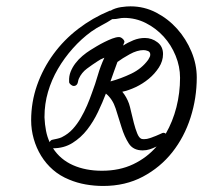

<svg xmlns="http://www.w3.org/2000/svg" viewBox="-20 -663 652 617"><path d="M612.3 -414.1Q612.3 -347.7 592.3 -285.2Q572.3 -222.7 533.7 -173.8Q495.1 -125 439 -95.2Q382.8 -65.4 311.5 -65.4Q283.2 -65.4 255.4 -70.3Q227.5 -75.2 202.1 -85.9Q172.9 -97.7 150.4 -117.2Q127.9 -136.7 112.3 -162.1Q96.7 -187.5 88.4 -216.8Q80.1 -246.1 80.1 -276.4Q80.1 -335 99.1 -389.2Q118.2 -443.4 151.9 -489.3Q185.5 -535.2 231.4 -570.3Q277.3 -605.5 331.1 -627.9Q332 -628.9 335.9 -628.9Q341.8 -632.8 350.6 -635.7Q359.4 -638.7 368.7 -640.1Q377.9 -641.6 386.2 -642.1Q394.5 -642.6 399.4 -642.6Q443.4 -642.6 481.9 -622.6Q520.5 -602.5 549.3 -570.3Q578.1 -538.1 595.2 -497.1Q612.3 -456.1 612.3 -414.1ZM462.9 -487.3Q462.9 -496.1 455.6 -499Q448.2 -502 441.4 -502Q420.9 -502 397 -488.8Q373 -475.6 357.4 -463.9Q351.6 -448.2 346.2 -433.1Q340.8 -418 335 -401.4Q368.2 -410.2 401.9 -426.3Q435.5 -442.4 456.1 -470.7Q458 -474.6 460.4 -478.5Q462.9 -482.4 462.9 -487.3ZM558.6 -413.1Q558.6 -449.2 544.4 -483.9Q530.3 -518.6 505.9 -545.4Q481.4 -572.3 448.7 -588.9Q416 -605.5 378.9 -605.5Q370.1 -605.5 361.3 -603.5Q352.5 -601.6 344.7 -601.6H342.8H340.8Q324.2 -590.8 307.1 -582Q290 -573.2 273.4 -561.5Q241.2 -538.1 213.9 -507.3Q186.5 -476.6 166 -441.4Q145.5 -406.2 134.3 -367.7Q123 -329.1 123 -288.1V-285.2Q124 -262.7 127.9 -242.7Q131.8 -222.7 139.6 -206.1Q142.6 -212.9 148.4 -213.9Q156.2 -215.8 164.1 -217.3Q171.9 -218.8 179.7 -222.7Q199.2 -232.4 213.9 -248.5Q228.5 -264.6 239.7 -284.2Q251 -303.7 259.8 -324.2Q268.6 -344.7 275.4 -364.3Q286.1 -392.6 294.4 -421.4Q302.7 -450.2 315.4 -477.5Q302.7 -472.7 293 -465.8Q276.4 -455.1 259.3 -442.4Q242.2 -429.7 233.4 -410.2Q231.4 -405.3 231 -401.9Q230.5 -398.4 228.5 -393.6Q224.6 -386.7 216.8 -386.7Q212.9 -386.7 208 -390.6Q203.1 -394.5 202.1 -398.4V-396.5V-401.4Q201.2 -418 207 -432.6Q212.9 -447.3 222.7 -460Q232.4 -472.7 245.1 -483.4Q257.8 -494.1 270.5 -502Q278.3 -506.8 290.5 -514.2Q302.7 -521.5 315.4 -527.8Q328.1 -534.2 340.8 -539.1Q353.5 -543.9 362.3 -543.9Q368.2 -543.9 374 -538.6Q379.9 -533.2 379.9 -528.3Q379.9 -527.3 377.9 -522.9Q376 -518.6 376 -516.6Q390.6 -526.4 408.7 -533.7Q426.8 -541 445.3 -541Q467.8 -541 485.8 -527.3Q503.9 -513.7 503.9 -489.3Q503.9 -466.8 490.7 -446.3Q477.5 -425.8 458 -409.7Q438.5 -393.6 415.5 -382.8Q392.6 -372.1 373 -368.2Q386.7 -351.6 394.5 -330.1Q397.5 -321.3 401.4 -303.7Q405.3 -286.1 410.2 -267.6Q415 -249 420.9 -234.4Q426.8 -219.7 434.6 -216.8Q437.5 -215.8 443.4 -215.8Q452.1 -215.8 461.9 -219.2Q471.7 -222.7 480.5 -226.1Q489.3 -229.5 496.1 -232.9Q502.9 -236.3 504.9 -236.3Q509.8 -236.3 512.7 -233.4Q535.2 -272.5 546.9 -318.4Q558.6 -364.3 558.6 -413.1ZM483.4 -192.4 481.4 -191.4Q471.7 -186.5 460.9 -183.1Q450.2 -179.7 438.5 -179.7Q408.2 -179.7 394 -201.7Q379.9 -223.6 370.6 -253.9Q361.3 -284.2 351.6 -314.5Q341.8 -344.7 320.3 -362.3Q309.6 -334 294.9 -303.2Q280.3 -272.5 260.3 -246.6Q240.2 -220.7 212.9 -203.6Q185.5 -186.5 150.4 -186.5Q173.8 -150.4 214.4 -132.3Q254.9 -114.3 307.6 -114.3Q364.3 -114.3 408.2 -135.3Q452.1 -156.2 483.4 -192.4Z"/></svg>

Font: Calligraffiti
Style: Regular
Weight: 400
Designer: Dathan Boardman
Foundry: Open Window
Version: Version 1.000